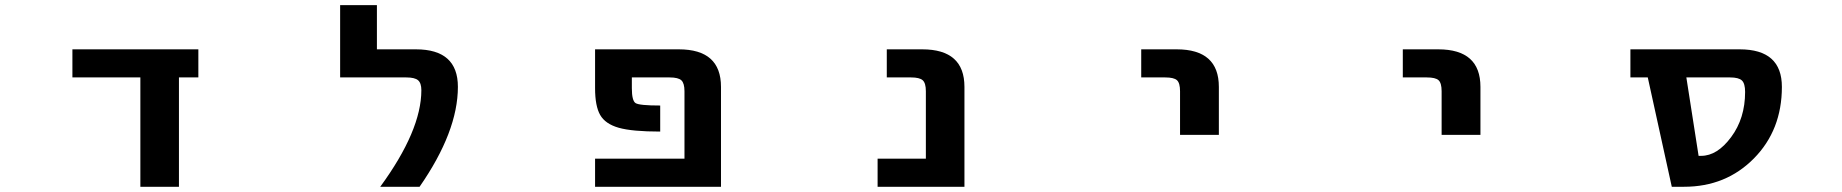

<svg xmlns="http://www.w3.org/2000/svg" viewBox="-20 -712 7040 734"><path d="M664.1 2H516.6V-416H256.8V-523.4H738.3V-416H664.1Z M1433.6 2Q1590.8 -212.9 1590.8 -367.2Q1590.8 -394.5 1578.1 -405.3Q1565.4 -416 1533.2 -416H1280.3V-692.4H1420.9V-523.4H1570.3Q1730.5 -523.4 1730.5 -379.9Q1730.5 -209 1584 2Z M2736.3 2H2254.9V-105.5H2596.7V-363.3Q2596.7 -393.6 2585 -404.8Q2573.2 -416 2540 -416H2395.5V-375Q2395.5 -327.1 2409.7 -317.9Q2423.8 -308.6 2503.9 -308.6V-209Q2396.5 -209 2345.2 -223.6Q2293.9 -238.3 2274.4 -272.5Q2254.9 -306.6 2254.9 -375V-523.4H2575.2Q2736.3 -523.4 2736.3 -379.9Z M3335 2V-105.5H3519.5V-363.3Q3519.5 -394.5 3507.3 -405.3Q3495.1 -416 3462.9 -416H3370.1V-523.4H3505.9Q3667 -523.4 3667 -379.9V2Z M4342.8 -416V-523.4H4478.5Q4639.6 -523.4 4639.6 -379.9V-196.3H4491.2V-363.3Q4491.2 -394.5 4479.5 -405.3Q4467.8 -416 4434.6 -416Z M5342.8 -416V-523.4H5478.5Q5639.6 -523.4 5639.6 -379.9V-196.3H5491.2V-363.3Q5491.2 -394.5 5479.5 -405.3Q5467.8 -416 5434.6 -416Z M6426.8 -416 6473.6 -116.2H6483.4Q6544.9 -116.2 6598.1 -188Q6651.4 -259.8 6651.4 -360.4Q6651.4 -392.6 6639.2 -404.3Q6627 -416 6593.8 -416ZM6279.3 -416H6212.9V-523.4H6630.9Q6792 -523.4 6792 -379.9Q6792 -214.8 6685.1 -106.4Q6578.1 2 6418 2H6371.1Z"/></svg>

Font: Gen Shin Gothic Monospace Bold
Style: Bold
Weight: 700
Designer: [Source Han Sans]
Ryoko NISHIZUKA  (kana & ideographs); Paul D. Hunt (Latin, Greek & Cyrillic); Wenlong ZHANG  (bopomofo
Version: Version 1.002.20150607